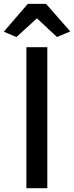

<svg xmlns="http://www.w3.org/2000/svg" viewBox="-38 -992 391 1012"><path d="M211.4 -743.2V0H101.1V-743.2ZM108.4 -971.7H204.6L332.5 -826.2L262.2 -796.9L156.7 -895.5L48.8 -796.9L-18.1 -824.7Z"/></svg>

Font: Merriweather Sans
Style: Regular
Weight: 400
Designer: Eben Sorkin
Foundry: Eben Sorkin
Version: Version 1.006; ttfautohint (v1.4.1) -l 6 -r 50 -G 0 -x 11 -H